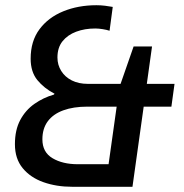

<svg xmlns="http://www.w3.org/2000/svg" viewBox="-20 -716 704 736"><path d="M256.5 0Q196.5 0 146.6 -17.6Q96.8 -35.2 67 -71.4Q37.2 -107.5 37.2 -163.2Q37.2 -217.8 57.5 -255.8Q77.8 -293.8 111.9 -317.8Q146 -341.8 186.8 -353.5L189 -356.8Q149 -377.5 123.2 -409Q97.5 -440.5 97.5 -491Q97.5 -558.5 131.4 -603.9Q165.2 -649.2 222.5 -672.6Q279.8 -696 349.5 -696Q366.8 -696 382.5 -694Q398.2 -692 412.2 -689.5L400 -598.2Q389 -601.8 373.8 -604.2Q358.5 -606.8 345 -606.8Q305 -606.8 272.1 -594.5Q239.2 -582.2 219.8 -558Q200.2 -533.8 200.2 -495.5Q200.2 -467 214.8 -443.9Q229.2 -420.8 255.4 -407.6Q281.5 -394.5 317.2 -394.5H442.2L492.2 -538H562.8L542.8 -394.5H649L637 -307.2H530.8L487.8 0ZM278.2 -86.5H396.2L427.2 -307.2H314.5Q261.5 -307.2 222.8 -293.1Q184 -279 163.2 -251.1Q142.5 -223.2 142.5 -181.8Q142.5 -132.5 181.4 -109.5Q220.2 -86.5 278.2 -86.5Z"/></svg>

Font: Chivo Medium
Style: Italic
Weight: 500
Italic angle: -8.05°
Designer: Hector Gatti
Foundry: Omnibus-Type
Version: Version 2.002